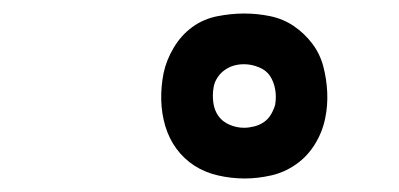

<svg xmlns="http://www.w3.org/2000/svg" viewBox="-20 -808 590 284"><path d="M342 -544Q322 -544 302.5 -548.5Q283 -553 267.5 -563Q252 -573 241 -588Q230 -603 224.5 -621.5Q219 -640 218.5 -660Q218 -680 222 -700Q226 -719 237 -737.5Q248 -756 264.5 -768Q281 -780 301.5 -784Q322 -788 341 -788Q361 -788 380 -784Q399 -780 414.5 -769.5Q430 -759 441.5 -744Q453 -729 458 -710.5Q463 -692 464 -672Q465 -652 461 -633Q457 -613 446 -595Q435 -577 418 -565Q401 -553 381 -548.5Q361 -544 342 -544ZM341 -619Q348 -619 356 -621Q364 -623 370.5 -627.5Q377 -632 381 -639Q385 -646 387 -653Q389 -665 387 -676Q385 -687 379.5 -695.5Q374 -704 363 -708.5Q352 -713 341 -713Q333 -713 326 -711Q319 -709 312.5 -704.5Q306 -700 301.5 -693Q297 -686 296 -679Q294 -668 295.5 -656.5Q297 -645 303 -636.5Q309 -628 319.5 -623.5Q330 -619 341 -619Z"/></svg>

Font: Lode Dark Term
Style: Bold Italic
Weight: 700
Italic angle: -11°
Monospace: yes
Designer: Belleve Invis
Foundry: Belleve Invis
Version: Version 29.2.0